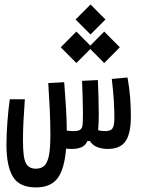

<svg xmlns="http://www.w3.org/2000/svg" viewBox="-20 -650 626 841"><path d="M137.2 170.9Q64.9 170.9 36.6 124Q8.3 77.1 8.3 -15.6Q8.3 -62 12.5 -116.5Q16.6 -170.9 22.9 -215.3H88.9Q85.4 -169.4 83 -123Q80.6 -76.7 80.6 -34.2Q80.6 39.6 93 64.2Q105.5 88.9 137.2 88.9Q159.7 88.9 173.6 76.4Q187.5 64 194.1 32.2Q200.7 0.5 200.7 -58.6Q200.7 -113.8 198 -170.7Q195.3 -227.5 191.4 -286.1L261.2 -290Q265.1 -241.2 268.8 -181.4Q272.5 -121.6 272.5 -78.1Q272.5 -78.1 272.5 -78.1Q272.5 -78.1 272.5 -78.1Q287.6 -75.7 302.2 -75.7Q322.8 -75.7 331.5 -82Q340.3 -88.4 341.8 -104Q343.3 -124 343.3 -156Q343.3 -188 342 -224.6Q340.8 -261.2 339.4 -295.9L408.7 -299.3Q410.2 -265.1 411.4 -225.1Q412.6 -185.1 412.6 -147.9Q412.6 -110.8 410.2 -85.4Q409.7 -82.5 409.7 -79.6Q424.3 -75.7 441.4 -75.7Q463.9 -75.7 472.4 -87.2Q481 -98.6 481 -134.3Q481 -171.9 478.3 -212.9Q475.6 -253.9 469.7 -304.2L538.6 -310.5Q547.4 -260.7 550.3 -219Q553.2 -177.2 553.2 -139.2Q553.2 -65.4 530 -31.5Q506.8 2.4 451.7 2.4Q428.7 2.4 408 -4.9Q387.2 -12.2 373.5 -32.2H362.8Q355 -13.2 337.4 -5.4Q319.8 2.4 295.9 2.4Q282.2 2.4 269.5 1Q262.2 91.3 231.9 131.1Q201.7 170.9 137.2 170.9ZM436.5 -374 375.5 -435.1 314.5 -374 246.1 -442.9 314.5 -511.7 375.5 -450.2 436.5 -511.7 504.9 -442.9ZM376.5 -499 311 -564.5 376.5 -630.4 441.9 -564.5Z"/></svg>

Font: Cascadia Code NF SemiLight
Style: Regular
Weight: 350
Monospace: yes
Designer: Aaron Bell
Foundry: Saja Typeworks
Version: Version 2404.023; ttfautohint (v1.8.4)